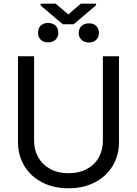

<svg xmlns="http://www.w3.org/2000/svg" viewBox="-20 -1014 747 1047"><path d="M628.9 -707V-239.3Q628.9 -167 594.7 -109.9Q560.5 -52.7 498 -20Q435.5 12.7 353.5 12.7Q271.5 12.7 209 -20Q146.5 -52.7 112.3 -109.9Q78.1 -167 78.1 -239.3V-707H166V-246.1Q166 -195.3 189 -155.3Q211.9 -115.2 254.4 -92.3Q296.9 -69.3 353.5 -69.3Q411.1 -69.3 453.6 -92.3Q496.1 -115.2 518.6 -155.3Q541 -195.3 541 -246.1V-707ZM241.2 -888.7Q259.8 -888.7 272.5 -881.8Q285.2 -875 291.5 -862.3Q297.9 -849.6 297.9 -834Q297.9 -812.5 283.2 -797.9Q268.6 -783.2 242.2 -783.2Q224.6 -783.2 212.4 -790Q200.2 -796.9 193.8 -808.6Q187.5 -820.3 187.5 -835Q187.5 -850.6 193.8 -862.8Q200.2 -875 212.4 -881.8Q224.6 -888.7 241.2 -888.7ZM465.8 -886.7Q482.4 -886.7 494.6 -879.9Q506.8 -873 513.2 -860.8Q519.5 -848.6 519.5 -834Q519.5 -820.3 513.2 -808.6Q506.8 -796.9 495.1 -789.6Q483.4 -782.2 465.8 -782.2Q448.2 -782.2 435.5 -789.1Q422.9 -795.9 416 -807.6Q409.2 -819.3 409.2 -834Q409.2 -849.6 416 -861.3Q422.9 -873 435.5 -879.9Q448.2 -886.7 465.8 -886.7ZM352.5 -935.5 420.9 -994.1H503.9V-985.4L381.8 -881.8H322.3L201.2 -984.4V-994.1H283.2Z"/></svg>

Font: Pretendard Std Variable
Style: Regular
Weight: 400
Designer: Base glyphs from Inter by Rasmus Andersson; Hangeul glyphs from Noto Sans CJK(Source Han Sans) by Jang Soo-young and Kan
Foundry: Kil Hyung-jin
Version: Version 1.309;Glyphs 3.2 (3225)